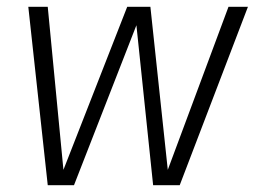

<svg xmlns="http://www.w3.org/2000/svg" viewBox="-20 -543 747 563"><path d="M507 0H429L380 -469L197 0H120L63 -523H120L166 -45L353 -523H421L472 -45L650 -523H707Z"/></svg>

Font: Fira Sans Light
Style: Italic
Weight: 300
Italic angle: -8°
Designer: bBox Type GmbH & Carrois Corporate GbR & Edenspiekermann AG
Foundry: bBox Type GmbH & Carrois Corporate GbR & Edenspiekermann AG
Version: Version 4.301